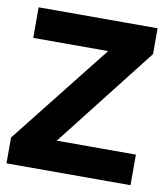

<svg xmlns="http://www.w3.org/2000/svg" viewBox="-74 -606 579 674"><g transform="rotate(10 215.0 -269.5)"><path d="M-6 -82 277 -440H10V-549H434V-457L154 -99H436V10H-6Z"/></g></svg>

Font: BLUETTI 2.0 Medium
Style: Italic
Weight: 500
Designer: Stijn de Vries
Foundry: tokotype
Version: Version 2.005;October 31, 2023;FontCreator 14.0.0.2814 64-bi